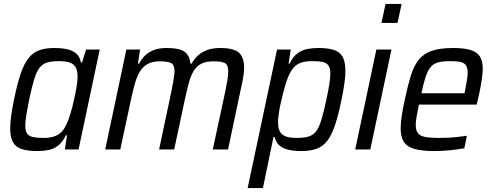

<svg xmlns="http://www.w3.org/2000/svg" viewBox="-20 -763 2514 980"><path d="M171 8Q122 8 91 -2Q60 -12 46 -37.5Q32 -63 32 -109Q32 -135 37 -172Q42 -209 52 -257Q68 -335 85 -385.5Q102 -436 124.5 -465Q147 -494 179 -506Q211 -518 257 -518Q295 -518 323.5 -511.5Q352 -505 370 -489Q388 -473 393 -444H399L419 -510H489L381 0H311L322 -72H316Q300 -38 277.5 -20.5Q255 -3 228.5 2.5Q202 8 171 8ZM202 -59Q233 -59 254.5 -66Q276 -73 291 -87Q306 -101 317 -124Q325 -139 333.5 -164Q342 -189 349.5 -218.5Q357 -248 363 -277Q369 -306 372.5 -331.5Q376 -357 376 -372Q376 -415 355 -433Q334 -451 283 -451Q246 -451 222.5 -444.5Q199 -438 183 -418.5Q167 -399 155 -360Q143 -321 129 -255Q120 -209 114.5 -177Q109 -145 109 -123Q109 -96 118 -82Q127 -68 148 -63.5Q169 -59 202 -59Z M517 0 625 -510H695L684 -438H690Q702 -462 720 -479.5Q738 -497 765 -507.5Q792 -518 830 -518Q896 -518 922 -499Q948 -480 952 -438H958Q971 -462 990 -479.5Q1009 -497 1037 -507.5Q1065 -518 1104 -518Q1173 -518 1199.5 -494Q1226 -470 1226 -418Q1226 -398 1222 -372.5Q1218 -347 1211 -317L1144 0H1066L1130 -297Q1137 -332 1141 -357Q1145 -382 1145 -398Q1145 -432 1128 -441Q1111 -450 1070 -450Q1031 -450 1007 -437.5Q983 -425 968 -400Q953 -375 943.5 -339Q934 -303 924 -257L869 0H792L855 -297Q862 -332 866 -357Q870 -382 871 -398Q871 -432 853.5 -441Q836 -450 796 -450Q757 -450 732 -435.5Q707 -421 692 -394.5Q677 -368 667.5 -333Q658 -298 649 -257L594 0Z M1244 197 1394 -510H1464L1453 -438H1458Q1475 -473 1497.5 -490Q1520 -507 1547 -512.5Q1574 -518 1604 -518Q1654 -518 1684.5 -508Q1715 -498 1729 -472.5Q1743 -447 1743 -401Q1743 -375 1738 -338Q1733 -301 1723 -253Q1707 -175 1690 -124.5Q1673 -74 1651 -45Q1629 -16 1597 -4Q1565 8 1518 8Q1479 8 1450.5 1Q1422 -6 1405 -21.5Q1388 -37 1382 -64H1376L1322 197ZM1492 -59Q1529 -59 1553 -65.5Q1577 -72 1592.5 -91.5Q1608 -111 1620 -150Q1632 -189 1646 -255Q1656 -302 1661 -333.5Q1666 -365 1666 -387Q1666 -414 1657 -428Q1648 -442 1627.5 -446.5Q1607 -451 1573 -451Q1543 -451 1521 -444.5Q1499 -438 1484 -423.5Q1469 -409 1458 -386Q1450 -371 1442 -346.5Q1434 -322 1426.5 -293Q1419 -264 1412.5 -235Q1406 -206 1402.5 -180.5Q1399 -155 1399 -138Q1399 -95 1420.5 -77Q1442 -59 1492 -59Z M1927 -646 1948 -743H2030L2009 -646ZM1793 0 1901 -510H1978L1870 0Z M2197 8Q2133 8 2095 -3Q2057 -14 2041 -39.5Q2025 -65 2025 -107Q2025 -135 2030.5 -171.5Q2036 -208 2046 -254Q2061 -325 2076.5 -375.5Q2092 -426 2117 -457.5Q2142 -489 2184 -503.5Q2226 -518 2293 -518Q2350 -518 2383 -507.5Q2416 -497 2430 -474Q2444 -451 2444 -413Q2444 -397 2441 -372Q2438 -347 2432.5 -317.5Q2427 -288 2419 -255L2413 -229H2118Q2111 -194 2106.5 -168.5Q2102 -143 2102 -125Q2102 -98 2113 -83.5Q2124 -69 2150 -64Q2176 -59 2220 -59Q2240 -59 2265 -60Q2290 -61 2315.5 -64Q2341 -67 2363 -70L2350 -6Q2332 -3 2306 0.5Q2280 4 2251.5 6Q2223 8 2197 8ZM2131 -287H2351L2354 -302Q2359 -329 2363 -352Q2367 -375 2367 -391Q2367 -418 2357.5 -430.5Q2348 -443 2329.5 -447Q2311 -451 2281 -451Q2242 -451 2218 -445Q2194 -439 2179 -422Q2164 -405 2153 -372.5Q2142 -340 2131 -287Z"/></svg>

Font: Saira SemiCondensed
Style: Italic
Weight: 400
Width: 4
Italic angle: -12°
Designer: Hector Gatti with collaboration of the Omnibus-Type team
Foundry: Omnibus-Type
Version: Version 1.101